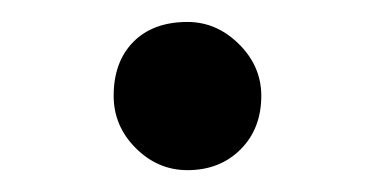

<svg xmlns="http://www.w3.org/2000/svg" viewBox="-20 -142 340 174"><path d="M83 -55.2Q83 -85.9 100.8 -104Q118.7 -122.1 149.9 -122.1Q176.3 -122.1 196.5 -102.1Q216.8 -82 216.8 -55.2Q216.8 -25.4 198 -6.6Q179.2 12.2 149.9 12.2Q123 12.2 103 -7.8Q83 -27.8 83 -55.2Z"/></svg>

Font: ABeeZee
Style: Regular
Weight: 400
Designer: Anja Meiners
Foundry: Anja Meiners
Version: Version 1.002